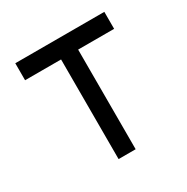

<svg xmlns="http://www.w3.org/2000/svg" viewBox="-122 -606 694 713"><g transform="rotate(-30 225.0 -250.0)"><path d="M416 -500V-427.2H261.7V0H188.5V-427.2H34.2V-500Z"/></g></svg>

Font: Anka/Coder Narrow
Style: Regular
Weight: 400
Width: 3
Monospace: yes
Version: Version 001.100